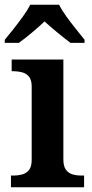

<svg xmlns="http://www.w3.org/2000/svg" viewBox="-27 -786 388 806"><path d="M19 0V-49H31Q48 -49 65.5 -53.5Q83 -58 94.5 -72Q106 -86 106 -115V-423Q106 -451 94.5 -464.5Q83 -478 65.5 -482.5Q48 -487 31 -487H22V-536H239V-117Q239 -87 250.5 -72.5Q262 -58 279 -53.5Q296 -49 313 -49H326V0ZM-7 -619Q9 -638 29.5 -664Q50 -690 69.5 -717Q89 -744 100 -766H221Q232 -744 251.5 -717Q271 -690 292 -664Q313 -638 328 -619V-606H269Q246 -623 214.5 -649Q183 -675 160 -696Q138 -675 107 -649Q76 -623 52 -606H-7Z"/></svg>

Font: Noto Serif Tibetan SemiBold
Style: Regular
Weight: 600
Designer: Monotype Design Team
Foundry: Monotype Imaging Inc.
Version: Version 2.103; ttfautohint (v1.8.4.7-5d5b)